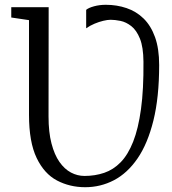

<svg xmlns="http://www.w3.org/2000/svg" viewBox="-20 -773 719 801"><path d="M335.5 8Q271 8 217.8 -20Q164.5 -48 132.8 -114.2Q101 -180.5 101 -294V-689L27 -700V-743H183L182.5 -287Q182.5 -221.5 194.8 -174.5Q207 -127.5 228 -97.5Q249 -67.5 276 -53.2Q303 -39 332.5 -39Q376.5 -39 414.8 -52Q453 -65 483.5 -96.2Q514 -127.5 535.5 -181.8Q557 -236 568.2 -318Q579.5 -400 578.5 -515.5Q578 -576.5 563.8 -611.8Q549.5 -647 527.8 -664Q506 -681 482.8 -685.8Q459.5 -690.5 441.5 -690.5Q428.5 -690.5 410.8 -686.2Q393 -682 374.5 -674.2Q356 -666.5 339.5 -655V-732Q349.5 -740.5 372.5 -746.8Q395.5 -753 421.5 -753Q467.5 -753 508 -739.2Q548.5 -725.5 579 -695.8Q609.5 -666 626.8 -618Q644 -570 644 -501.5Q644 -367 620 -270.2Q596 -173.5 553.8 -112Q511.5 -50.5 455.5 -21.2Q399.5 8 335.5 8Z"/></svg>

Font: Merriweather Light
Style: Regular
Weight: 300
Designer: Eben Sorkin
Foundry: Eben Sorkin
Version: Version 2.100